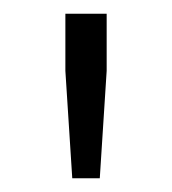

<svg xmlns="http://www.w3.org/2000/svg" viewBox="-20 -708 250 279"><path d="M85 -449 75 -605V-688H135V-605L125 -449Z"/></svg>

Font: Saira Expanded Light
Style: Regular
Weight: 300
Width: 7
Designer: Hector Gatti with collaboration of the Omnibus-Type team
Foundry: Omnibus-Type
Version: Version 1.101